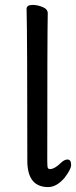

<svg xmlns="http://www.w3.org/2000/svg" viewBox="-20 -733 309 780"><path d="M176 27Q93 27 91 -75Q91 -590 88 -697Q88 -713 113 -713Q132 -713 153 -704.5Q174 -696 174 -679Q172 -590 172 -78Q172 -53 175 -49.5Q178 -46 184 -46Q203 -47 228 -72Q242 -85 254 -85Q269 -85 269 -63Q269 -45 241 -9Q209 27 176 27Z"/></svg>

Font: LXGW WenKai TC
Style: Bold
Weight: 700
Designer: LXGW / Fontworks Inc.
Foundry: LXGW / Fontworks Inc.
Version: Version 1.330;April 28, 2024